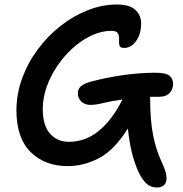

<svg xmlns="http://www.w3.org/2000/svg" viewBox="-20 -728 811 853"><path d="M382 -262Q357 -262 341.5 -276.5Q326 -291 326 -314Q326 -332 339 -344.5Q352 -357 390 -367Q456 -384 524.5 -394Q593 -404 666 -405Q718 -405 733.5 -391.5Q749 -378 749 -355Q749 -333 734 -315.5Q719 -298 686 -298Q666 -298 647 -298V-294Q647 -195 660 -128.5Q673 -62 698 -9Q712 22 716 36.5Q720 51 720 65Q720 84 708.5 94.5Q697 105 678 105Q652 105 634 90.5Q616 76 600 45Q586 19 571.5 -29Q557 -77 548 -157Q488 -61 420 -25.5Q352 10 281 10Q179 10 116 -52.5Q53 -115 53 -238Q53 -310 78 -379Q103 -448 147 -507.5Q191 -567 248 -612Q305 -657 369.5 -682.5Q434 -708 499 -708Q557 -708 582 -683.5Q607 -659 607 -624Q607 -577 585 -546Q563 -515 531 -515Q513 -515 510.5 -526.5Q508 -538 509 -553Q510 -568 504 -579.5Q498 -591 475 -591Q431 -591 387 -570.5Q343 -550 304 -515Q265 -480 234.5 -435Q204 -390 187 -341Q170 -292 170 -244Q170 -171 202 -134.5Q234 -98 286 -98Q360 -98 419.5 -147Q479 -196 524 -286Q473 -279 439.5 -270.5Q406 -262 382 -262Z"/></svg>

Font: Shantell Sans Normal
Style: Regular
Weight: 500
Designer: Stephen Nixon, Anya Danilova, Shantell Martin
Foundry: Arrow Type
Version: Version 1.009;[a7da0bfa3]